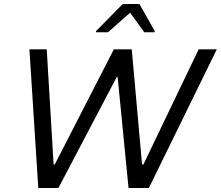

<svg xmlns="http://www.w3.org/2000/svg" viewBox="-20 -933 1096 953"><path d="M170 0 126 -688H212L246 -117H252L545 -688H634L685 -117H692L966 -688H1056L719 0H618L564 -550H559L270 0ZM456 -773 457 -779 589 -913H672L748 -779L747 -773H696L626 -870L516 -773Z"/></svg>

Font: Saira
Style: Italic
Weight: 400
Italic angle: -12°
Designer: Hector Gatti with collaboration of the Omnibus-Type team
Foundry: Omnibus-Type
Version: Version 1.100; ttfautohint (v1.8.3)